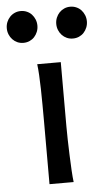

<svg xmlns="http://www.w3.org/2000/svg" viewBox="-80 -758 437 793"><g transform="rotate(-5 139.0 -361.5)"><path d="M183.1 -231.9Q183.1 -208.5 183.8 -176.5Q184.6 -144.5 185.8 -111.8Q187 -79.1 188.7 -49.3Q190.4 -19.5 192.9 0H92.8V-258.8Q92.8 -294.4 92.5 -329.1Q92.3 -363.8 91.6 -394.8Q90.8 -425.8 89.4 -452.4Q87.9 -479 85.4 -498H183.1ZM-26.9 -656.7Q-26.9 -670.4 -22 -682.4Q-17.1 -694.3 -8.5 -703.4Q0 -712.4 11.5 -717.5Q22.9 -722.7 36.6 -722.7Q50.3 -722.7 62 -717.5Q73.7 -712.4 82 -703.4Q90.3 -694.3 95.2 -682.4Q100.1 -670.4 100.1 -656.7Q100.1 -643.1 95.2 -631.1Q90.3 -619.1 82 -610.1Q73.7 -601.1 62 -595.9Q50.3 -590.8 36.6 -590.8Q22.9 -590.8 11.5 -595.9Q0 -601.1 -8.5 -610.1Q-17.1 -619.1 -22 -631.1Q-26.9 -643.1 -26.9 -656.7ZM178.2 -656.7Q178.2 -670.4 183.1 -682.4Q188 -694.3 196.5 -703.4Q205.1 -712.4 216.6 -717.5Q228 -722.7 241.7 -722.7Q255.4 -722.7 267.1 -717.5Q278.8 -712.4 287.1 -703.4Q295.4 -694.3 300.3 -682.4Q305.2 -670.4 305.2 -656.7Q305.2 -643.1 300.3 -631.1Q295.4 -619.1 287.1 -610.1Q278.8 -601.1 267.1 -595.9Q255.4 -590.8 241.7 -590.8Q228 -590.8 216.6 -595.9Q205.1 -601.1 196.5 -610.1Q188 -619.1 183.1 -631.1Q178.2 -643.1 178.2 -656.7Z"/></g></svg>

Font: Andika Eur
Style: Regular
Weight: 400
Designer: Victor Gaultney, Annie Olsen, Julie Remington, Don Collingsworth, Eric Hays, Becca Hirsbrunner
Foundry: SIL International
Version: Version 5.000